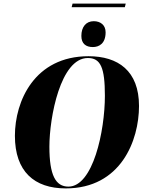

<svg xmlns="http://www.w3.org/2000/svg" viewBox="-20 -1038 816 1069"><path d="M379 -998H675L680 -1018H384ZM497 -776C531 -776 568 -795 568 -858C568 -899 539 -920 502 -920C459 -920 433 -888 433 -838C433 -795 458 -776 497 -776ZM346 11C653 11 754 -256 754 -448C754 -644 637 -725 473 -725C172 -725 63 -475 63 -282C63 -83 171 11 346 11ZM361 1C290 1 255 -62 255 -221C255 -385 317 -715 469 -715C540 -715 564 -662 564 -505C564 -308 498 1 361 1Z"/></svg>

Font: Noto Serif Display SemiCondensed Black
Style: Italic
Weight: 900
Width: 4
Italic angle: -12°
Designer: Monotype Design Team
Foundry: Monotype Imaging Inc.
Version: Version 2.009